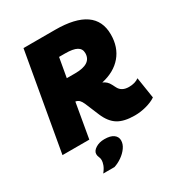

<svg xmlns="http://www.w3.org/2000/svg" viewBox="-216 -848 1125 1215"><g transform="rotate(-30 346.5 -240.0)"><path d="M669 -184 693 -30Q665 -11 622.5 0.5Q580 12 538 12Q460 12 415.5 -15.5Q371 -43 344 -107L301 -210Q292 -230 282 -240Q272 -250 255 -253L211 0H15L140 -710H371Q662 -710 662 -509Q662 -416 610 -354.5Q558 -293 463 -272Q494 -259 509 -229L523 -202Q543 -163 596 -163Q641 -163 669 -184ZM350 -549H307L282 -408H344Q463 -408 463 -487Q463 -519 436 -534Q409 -549 350 -549ZM180 230Q200 205 207 185Q214 165 214 152Q214 137 208.5 126Q203 115 203 102Q203 79 230 62Q257 45 294 45Q339 45 361 61.5Q383 78 383 104Q383 131 365 156.5Q347 182 319 201.5Q291 221 262 230Z"/></g></svg>

Font: Livvic Black
Style: Italic
Weight: 900
Italic angle: -10°
Designer: Jacques Le Bailly, Baron von Fonthausen
Version: Version 1.001; ttfautohint (v1.8.2)